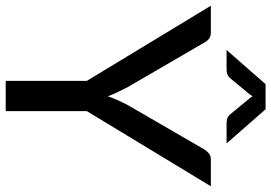

<svg xmlns="http://www.w3.org/2000/svg" viewBox="-160 -791 950 672"><g transform="rotate(90 315.0 -455.0)"><path d="M368 -284V0H262V-284L-1 -718H92.5Q106.5 -718 115 -711.2Q123.5 -704.5 129 -693.5L285 -425Q294.5 -406.5 302.2 -390Q310 -373.5 316 -357.5Q321.5 -373.5 328.8 -390Q336 -406.5 345.5 -425L501 -693.5Q506 -702.5 514.8 -710.2Q523.5 -718 537 -718H631ZM481 -773H410Q403.5 -773 394.5 -775.2Q385.5 -777.5 376.5 -789L322 -855L316 -864L310 -855L255.5 -789Q246.5 -777.5 237.5 -775.2Q228.5 -773 222 -773H154L273.5 -909.5H361.5Z"/></g></svg>

Font: Lato 2
Style: Regular
Weight: 500
Designer: Lukasz Dziedzic with Adam Twardoch and Botio Nikoltchev
Foundry: tyPoland Lukasz Dziedzic
Version: Version 2.015; 2015-08-06; http://www.latofonts.com/